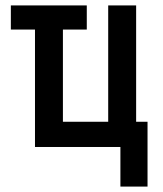

<svg xmlns="http://www.w3.org/2000/svg" viewBox="-20 -542 600 708"><path d="M424 146V0H109V-433H20V-522H300V-433H212V-93H379V-522H482V-93H524V146Z"/></svg>

Font: Ubuntu Sans Mono Medium
Style: Regular
Weight: 500
Monospace: yes
Designer: Dalton Maag Ltd
Foundry: Dalton Maag Ltd
Version: Version 1.006